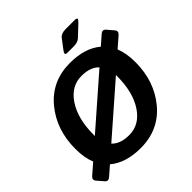

<svg xmlns="http://www.w3.org/2000/svg" viewBox="-241 -1077 1276 1276"><g transform="rotate(-45 396.5 -439.5)"><path d="M464.4 -776.4Q435.1 -776.4 459 -807.6L508.8 -873Q526.4 -896 567.4 -896H653.3Q689.9 -896 658.2 -866.2L582.5 -794.9Q563 -776.4 524.4 -776.4ZM50.8 -286.6Q50.8 -467.3 154.8 -592Q258.8 -716.8 429.7 -716.8Q569.3 -716.8 650.9 -647.9L715.3 -704.1Q737.8 -723.6 755.4 -703.1L793.5 -658.7Q811 -638.2 789.1 -619.1L716.8 -556.2Q741.2 -496.1 741.2 -413.6Q741.2 -232.9 637.2 -108.2Q533.2 16.6 362.3 16.6Q222.7 16.6 141.1 -52.2L76.7 3.9Q54.2 23.4 36.6 2.9L-1.5 -41.5Q-19 -62 2.9 -81.1L75.2 -144Q50.8 -204.1 50.8 -286.6ZM203.1 -266.1Q203.1 -261.2 203.1 -256.3L547.4 -557.1Q505.9 -601.6 422.9 -601.6Q325.2 -601.6 264.2 -509.5Q203.1 -417.5 203.1 -266.1ZM244.6 -143.1Q286.1 -98.6 369.1 -98.6Q466.8 -98.6 527.8 -190.7Q588.9 -282.7 588.9 -434.1Q588.9 -439 588.9 -443.8Z"/></g></svg>

Font: Istok
Style: Bold Italic
Weight: 700
Italic angle: -13°
Designer: Andrey V. Panov
Foundry: Andrey V. Panov
Version: Version 1.0.3